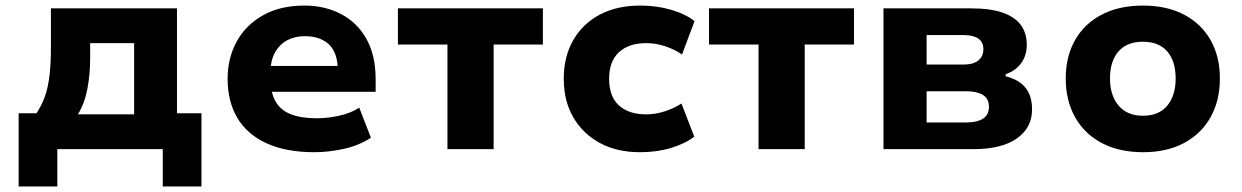

<svg xmlns="http://www.w3.org/2000/svg" viewBox="-20 -536 4464 690"><path d="M47 134V-129H111Q131 -159 142 -191Q153 -223 158 -265.5Q163 -308 163 -366V-506H616V-129H704V134H565V0H186V134ZM260 -125H462V-381H304V-326Q304 -269 294 -216.5Q284 -164 260 -125Z M1110 11Q1007 11 937 -21.5Q867 -54 832.5 -113Q798 -172 798 -253Q798 -327 830.5 -386.5Q863 -446 925 -481Q987 -516 1074 -516Q1148 -516 1206.5 -485Q1265 -454 1297.5 -395Q1330 -336 1330 -251V-206H929V-299H1205L1194 -282Q1194 -346 1162.5 -376Q1131 -406 1075 -406Q1039 -406 1011.5 -391Q984 -376 968 -347Q952 -318 952 -274V-256Q952 -204 970 -172Q988 -140 1025 -125.5Q1062 -111 1118 -111Q1157 -111 1198.5 -120Q1240 -129 1271 -149L1313 -41Q1270 -13 1215.5 -1Q1161 11 1110 11Z M1588 0V-376H1410V-506H1931V-376H1754V0Z M2280 11Q2197 11 2136 -22Q2075 -55 2040.5 -114Q2006 -173 2006 -253Q2006 -333 2040.5 -392.5Q2075 -452 2136.5 -484Q2198 -516 2281 -516Q2341 -516 2393 -500.5Q2445 -485 2476 -460L2431 -340Q2404 -359 2370 -370Q2336 -381 2303 -381Q2240 -381 2204.5 -348.5Q2169 -316 2169 -253Q2169 -189 2204.5 -157Q2240 -125 2302 -125Q2336 -125 2369.5 -136Q2403 -147 2429 -164L2475 -45Q2443 -20 2392 -4.5Q2341 11 2280 11Z M2706 0V-376H2528V-506H3049V-376H2872V0Z M3155 0V-506H3468Q3541 -506 3585 -490Q3629 -474 3649.5 -445Q3670 -416 3670 -375Q3670 -338 3651 -310.5Q3632 -283 3594 -269V-262Q3629 -253 3650 -236Q3671 -219 3680 -195.5Q3689 -172 3689 -143Q3689 -77 3634.5 -38.5Q3580 0 3477 0ZM3310 -96H3454Q3491 -96 3512.5 -109.5Q3534 -123 3534 -152Q3534 -182 3512 -195Q3490 -208 3454 -208H3310ZM3310 -304H3444Q3477 -304 3495.5 -318.5Q3514 -333 3514 -359Q3514 -385 3495.5 -397.5Q3477 -410 3444 -410H3310Z M4088 11Q4002 11 3939.5 -22Q3877 -55 3843.5 -115Q3810 -175 3810 -254Q3810 -333 3843.5 -392Q3877 -451 3939.5 -483.5Q4002 -516 4087 -516Q4173 -516 4235 -483.5Q4297 -451 4330.5 -392Q4364 -333 4364 -254Q4364 -175 4330.5 -115Q4297 -55 4235 -22Q4173 11 4088 11ZM4087 -120Q4145 -120 4175 -156.5Q4205 -193 4205 -254Q4205 -316 4175 -351Q4145 -386 4087 -386Q4030 -386 3999.5 -351Q3969 -316 3969 -254Q3969 -193 4000 -156.5Q4031 -120 4087 -120Z"/></svg>

Font: Nunito Sans 6pt ExtraBold
Style: Regular
Weight: 800
Version: Version 3.101;gftools[0.9.27]